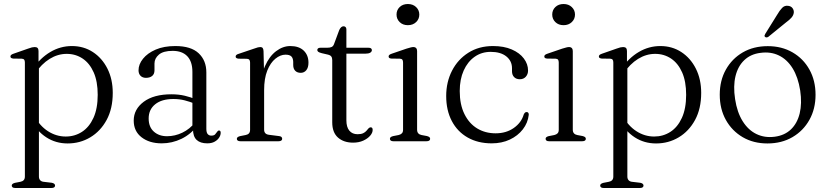

<svg xmlns="http://www.w3.org/2000/svg" viewBox="-20 -704 4132 957"><path d="M172 -449.5V-383L174 -378V176Q174 187 179.8 193.8Q185.5 200.5 196 202L238 207Q246 208.5 250.2 212Q254.5 215.5 254.5 221Q254.5 226.5 250 229.8Q245.5 233 236.5 233H56Q47 233 42.8 229.8Q38.5 226.5 38.5 221Q38.5 216 42.5 212.8Q46.5 209.5 54 207.5L82 202Q92.5 200 98.2 193.8Q104 187.5 104 176V-392.5Q104 -402 100.5 -406.5Q97 -411 88 -411.5L46.5 -412Q38.5 -413 35.2 -415.5Q32 -418 32 -422.5Q32 -427 35.5 -430.2Q39 -433.5 48 -436.5L119.5 -461.5Q131.5 -466 139.2 -467.8Q147 -469.5 153 -469.5Q163 -469.5 167.5 -464.5Q172 -459.5 172 -449.5ZM154 -337 143.5 -360.5Q180.5 -415 230.8 -444.8Q281 -474.5 338.5 -474.5Q397 -474.5 443 -444.5Q489 -414.5 515.5 -361.8Q542 -309 542 -241Q542 -162.5 511.5 -106.2Q481 -50 430 -19.5Q379 11 317 11Q258 11 210.8 -19.5Q163.5 -50 136.5 -104.5L151.5 -126Q178 -76.5 219.2 -50Q260.5 -23.5 307.5 -23.5Q352.5 -23.5 388.5 -46.8Q424.5 -70 445.8 -116.5Q467 -163 467 -231.5Q467 -298 447 -343.2Q427 -388.5 392 -412Q357 -435.5 312.5 -435.5Q268 -435.5 227.5 -410.5Q187 -385.5 154 -337Z M942 -59.5V-68.5L939 -72.5V-345.5Q939 -397 913.5 -423.8Q888 -450.5 840.5 -450.5Q794 -450.5 772 -431.8Q750 -413 750 -387.5V-353.5Q750 -335 738.5 -325.5Q727 -316 707.5 -316Q690.5 -316 680.5 -326.2Q670.5 -336.5 670.5 -353.5Q670.5 -383.5 692.8 -411.2Q715 -439 756 -456.8Q797 -474.5 854 -474.5Q932 -474.5 970.2 -438.5Q1008.5 -402.5 1008.5 -343V-62Q1008.5 -43.5 1015.2 -35.8Q1022 -28 1033 -28Q1046.5 -28 1052 -34Q1057.5 -40 1061.5 -46Q1063.5 -49 1065.8 -51.2Q1068 -53.5 1072 -53.5Q1076 -53.5 1078 -50.5Q1080 -47.5 1080 -42Q1080 -30 1072.2 -18Q1064.5 -6 1049.8 2.2Q1035 10.5 1013 10.5Q978.5 10.5 960.2 -6.5Q942 -23.5 942 -59.5ZM646.5 -103Q646.5 -159.5 696.5 -196.8Q746.5 -234 834.5 -234Q870.5 -234 901 -226.8Q931.5 -219.5 955.5 -209L950.5 -187.5Q926.5 -197 900.5 -203.8Q874.5 -210.5 844 -210.5Q786 -210.5 753.5 -184.2Q721 -158 721 -113.5Q721 -71 746.8 -48Q772.5 -25 812.5 -25Q852 -25 889 -42.8Q926 -60.5 953.5 -95L963 -77Q931.5 -35 884.8 -12.2Q838 10.5 786 10.5Q724.5 10.5 685.5 -19.8Q646.5 -50 646.5 -103Z M1279.5 -256.5Q1279.5 -326 1301 -374.8Q1322.5 -423.5 1356.2 -449Q1390 -474.5 1427 -474.5Q1470 -474.5 1493.8 -451.8Q1517.5 -429 1517.5 -391.5Q1517.5 -367.5 1506.8 -354.2Q1496 -341 1479 -341Q1461.5 -341 1451.5 -351.2Q1441.5 -361.5 1441.5 -380V-395.5Q1441 -414 1432.2 -422.8Q1423.5 -431.5 1403 -431.5Q1377.5 -431.5 1352.8 -411.5Q1328 -391.5 1312.2 -352.2Q1296.5 -313 1296.5 -254.5ZM1293.5 -449.5 1296.5 -328V-57.5Q1296.5 -46.5 1302.5 -40Q1308.5 -33.5 1321.5 -32L1368.5 -26Q1377.5 -25.5 1382 -22Q1386.5 -18.5 1386.5 -12Q1386.5 -6.5 1381.8 -3.2Q1377 0 1368.5 0H1178Q1169.5 0 1165 -3.2Q1160.5 -6.5 1160.5 -12Q1160.5 -17 1164.5 -20.2Q1168.5 -23.5 1176.5 -25.5L1204.5 -31Q1215 -33 1220.8 -39.2Q1226.5 -45.5 1226.5 -57V-392Q1226.5 -401.5 1222.8 -406Q1219 -410.5 1210.5 -411L1169 -411.5Q1161 -412.5 1157.8 -415Q1154.5 -417.5 1154.5 -422Q1154.5 -426.5 1158 -430Q1161.5 -433.5 1170.5 -436L1243 -460.5Q1257.5 -466 1265.2 -467.8Q1273 -469.5 1277.5 -469.5Q1285.5 -469.5 1289.2 -464.8Q1293 -460 1293.5 -449.5Z M1613.5 -432 1583.5 -439Q1570 -442.5 1565.8 -446.2Q1561.5 -450 1561.5 -454.5Q1561.5 -460 1565.5 -463Q1569.5 -466 1577 -466H1610.5Q1625 -466 1633 -469.8Q1641 -473.5 1645 -484.5L1671 -554.5Q1675.5 -564 1680.8 -568.5Q1686 -573 1692.5 -573Q1699 -573 1702.8 -568.8Q1706.5 -564.5 1706.5 -557.5V-104.5Q1706.5 -70.5 1721.2 -52.8Q1736 -35 1762 -35Q1780 -35 1790.2 -40Q1800.5 -45 1806.2 -51.8Q1812 -58.5 1816.5 -63.8Q1821 -69 1827.5 -69.5Q1832.5 -69.5 1835 -66.2Q1837.5 -63 1837.5 -56.5Q1837.5 -42 1825 -27.5Q1812.5 -13 1790.5 -3Q1768.5 7 1740 7Q1693.5 7 1664.8 -18.2Q1636 -43.5 1636 -94.5V-404.5Q1636 -416 1631.2 -422.5Q1626.5 -429 1613.5 -432ZM1667.5 -436.5 1668 -466H1816.5Q1825 -466 1829.2 -463Q1833.5 -460 1833.5 -454Q1833.5 -446.5 1825.5 -441.5Q1817.5 -436.5 1801.5 -436.5Z M2059 -449.5V-57.5Q2059 -46 2064.8 -39.5Q2070.5 -33 2081 -31L2107.5 -26Q2115.5 -24 2119.8 -20.8Q2124 -17.5 2124 -12Q2124 -6.5 2119.5 -3.2Q2115 0 2106 0H1940.5Q1932 0 1927.8 -3.2Q1923.5 -6.5 1923.5 -12Q1923.5 -17 1927.2 -20.2Q1931 -23.5 1939 -25.5L1967 -31Q1977.5 -33.5 1983.2 -39.5Q1989 -45.5 1989 -57V-392Q1989 -402 1985.5 -406.5Q1982 -411 1973 -411.5L1931.5 -412Q1923.5 -412.5 1920.2 -415.2Q1917 -418 1917 -422.5Q1917 -427 1920.5 -430.2Q1924 -433.5 1933 -436.5L2006 -461.5Q2019 -465.5 2027 -467.5Q2035 -469.5 2040 -469.5Q2049.5 -469.5 2054.2 -464.2Q2059 -459 2059 -449.5ZM2013 -578.5Q1988 -578.5 1972.2 -593.8Q1956.5 -609 1956.5 -631.5Q1956.5 -654 1972.2 -669Q1988 -684 2013 -684Q2038 -684 2054 -668.8Q2070 -653.5 2070 -631.5Q2070 -609 2054 -593.8Q2038 -578.5 2013 -578.5Z M2612 -352.5Q2612 -334 2600.8 -321.5Q2589.5 -309 2571 -309Q2553 -309 2542.5 -319.8Q2532 -330.5 2532 -349V-364Q2532 -400 2503.8 -422.8Q2475.5 -445.5 2426 -445.5Q2380.5 -445.5 2345.8 -421Q2311 -396.5 2291.2 -352.5Q2271.5 -308.5 2271.5 -250.5Q2271.5 -183 2294.8 -135.8Q2318 -88.5 2358.2 -64Q2398.5 -39.5 2450.5 -39.5Q2503 -39.5 2541 -66.2Q2579 -93 2590.5 -133.5Q2594 -140.5 2597.2 -143Q2600.5 -145.5 2605.5 -145.5Q2611 -145.5 2613.5 -141.2Q2616 -137 2615.5 -131.5Q2611 -91.5 2586 -59.2Q2561 -27 2521 -8.2Q2481 10.5 2430.5 10.5Q2362.5 10.5 2311.2 -18.5Q2260 -47.5 2232 -100.8Q2204 -154 2204 -225.5Q2204 -295 2233 -351.5Q2262 -408 2314.5 -441.2Q2367 -474.5 2437.5 -474.5Q2491.5 -474.5 2530.8 -457.5Q2570 -440.5 2591 -412.5Q2612 -384.5 2612 -352.5Z M2835 -449.5V-57.5Q2835 -46 2840.8 -39.5Q2846.5 -33 2857 -31L2883.5 -26Q2891.5 -24 2895.8 -20.8Q2900 -17.5 2900 -12Q2900 -6.5 2895.5 -3.2Q2891 0 2882 0H2716.5Q2708 0 2703.8 -3.2Q2699.5 -6.5 2699.5 -12Q2699.5 -17 2703.2 -20.2Q2707 -23.5 2715 -25.5L2743 -31Q2753.5 -33.5 2759.2 -39.5Q2765 -45.5 2765 -57V-392Q2765 -402 2761.5 -406.5Q2758 -411 2749 -411.5L2707.5 -412Q2699.5 -412.5 2696.2 -415.2Q2693 -418 2693 -422.5Q2693 -427 2696.5 -430.2Q2700 -433.5 2709 -436.5L2782 -461.5Q2795 -465.5 2803 -467.5Q2811 -469.5 2816 -469.5Q2825.5 -469.5 2830.2 -464.2Q2835 -459 2835 -449.5ZM2789 -578.5Q2764 -578.5 2748.2 -593.8Q2732.5 -609 2732.5 -631.5Q2732.5 -654 2748.2 -669Q2764 -684 2789 -684Q2814 -684 2830 -668.8Q2846 -653.5 2846 -631.5Q2846 -609 2830 -593.8Q2814 -578.5 2789 -578.5Z M3105 -449.5V-383L3107 -378V176Q3107 187 3112.8 193.8Q3118.5 200.5 3129 202L3171 207Q3179 208.5 3183.2 212Q3187.5 215.5 3187.5 221Q3187.5 226.5 3183 229.8Q3178.5 233 3169.5 233H2989Q2980 233 2975.8 229.8Q2971.5 226.5 2971.5 221Q2971.5 216 2975.5 212.8Q2979.5 209.5 2987 207.5L3015 202Q3025.5 200 3031.2 193.8Q3037 187.5 3037 176V-392.5Q3037 -402 3033.5 -406.5Q3030 -411 3021 -411.5L2979.5 -412Q2971.5 -413 2968.2 -415.5Q2965 -418 2965 -422.5Q2965 -427 2968.5 -430.2Q2972 -433.5 2981 -436.5L3052.5 -461.5Q3064.5 -466 3072.2 -467.8Q3080 -469.5 3086 -469.5Q3096 -469.5 3100.5 -464.5Q3105 -459.5 3105 -449.5ZM3087 -337 3076.5 -360.5Q3113.5 -415 3163.8 -444.8Q3214 -474.5 3271.5 -474.5Q3330 -474.5 3376 -444.5Q3422 -414.5 3448.5 -361.8Q3475 -309 3475 -241Q3475 -162.5 3444.5 -106.2Q3414 -50 3363 -19.5Q3312 11 3250 11Q3191 11 3143.8 -19.5Q3096.5 -50 3069.5 -104.5L3084.5 -126Q3111 -76.5 3152.2 -50Q3193.5 -23.5 3240.5 -23.5Q3285.5 -23.5 3321.5 -46.8Q3357.5 -70 3378.8 -116.5Q3400 -163 3400 -231.5Q3400 -298 3380 -343.2Q3360 -388.5 3325 -412Q3290 -435.5 3245.5 -435.5Q3201 -435.5 3160.5 -410.5Q3120 -385.5 3087 -337Z M3807 -474Q3876.5 -474 3930.2 -443Q3984 -412 4014.5 -357.2Q4045 -302.5 4045 -231.5Q4045 -161.5 4014.5 -106.8Q3984 -52 3930 -20.5Q3876 11 3805 11Q3735.5 11 3682 -20.2Q3628.5 -51.5 3598 -106.2Q3567.5 -161 3567.5 -232Q3567.5 -302.5 3598 -357Q3628.5 -411.5 3682.2 -442.8Q3736 -474 3807 -474ZM3841.5 -22.5Q3891 -29 3922.5 -59.2Q3954 -89.5 3966 -139Q3978 -188.5 3968.5 -253Q3958 -319.5 3930.5 -363.8Q3903 -408 3861.8 -427.8Q3820.5 -447.5 3770.5 -440.5Q3721.5 -434.5 3689.8 -404.2Q3658 -374 3646 -324.5Q3634 -275 3644 -210Q3654 -144 3681.8 -99.8Q3709.5 -55.5 3750.5 -35.8Q3791.5 -16 3841.5 -22.5ZM3853 -629.5Q3866 -652 3878.5 -664.8Q3891 -677.5 3908 -675Q3923 -673.5 3930.5 -663Q3938 -652.5 3936.5 -640Q3934.5 -626.5 3924.2 -615.2Q3914 -604 3897.5 -592L3809 -520Q3805.5 -518 3801.2 -517.5Q3797 -517 3793.5 -520Q3789.5 -523 3790.8 -527.2Q3792 -531.5 3794.5 -535.5Z"/></svg>

Font: Fraunces Light
Style: Regular
Weight: 300
Version: Version 1.000;[b76b70a41]